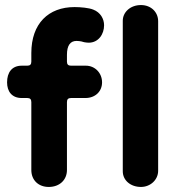

<svg xmlns="http://www.w3.org/2000/svg" viewBox="-20 -724 712 760"><path d="M538 16C575 16 606 -12 606 -48V-640C606 -676 578 -704 538 -704C495 -704 466 -675 466 -642V-46C466 -10 497 16 538 16ZM173 16C216 16 245 -12 245 -51V-320C245 -331 250 -336 261 -336H318C357 -336 384 -362 384 -398C384 -435 356 -464 320 -464H261C250 -464 245 -469 245 -480V-507C245 -544 258 -562 283 -562C290 -562 296 -561 302 -560L313 -557C319 -556 325 -555 331 -555C370 -555 392 -589 392 -624C392 -649 378 -675 349 -686C332 -693 299 -696 275 -696C172 -696 104 -631 104 -514V-480C104 -469 99 -464 88 -464H66C27 -464 8 -437 8 -398C8 -362 27 -336 66 -336H88C99 -336 104 -331 104 -320V-51C104 -11 132 16 173 16Z"/></svg>

Font: Dongle
Style: Bold
Weight: 700
Designer: Yanghee Ryu
Foundry: Yanghee Ryu
Version: Version 2.000